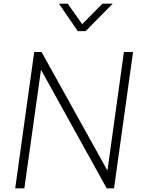

<svg xmlns="http://www.w3.org/2000/svg" viewBox="-20 -1029 779 1049"><path d="M63 0H113L204 -648L563 0H603L707 -745H657L567 -97L207 -745H167ZM302 -1009 405 -859H448L596 -1009H540L429 -897L350 -1009Z"/></svg>

Font: Mluvka ExtraLight
Style: Italic
Weight: 200
Italic angle: -8°
Designer: Modified by Jiří Krblich, Original typeface by Gumpita Rahayu
Foundry: Gumpita Rahayu & Jiří Krblich
Version: Version 2.000;Glyphs 3.1.1 (3134)